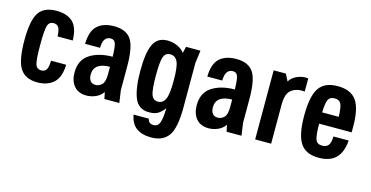

<svg xmlns="http://www.w3.org/2000/svg" viewBox="-75 -910 2817 1457"><g transform="rotate(15 1333.5 -181.5)"><path d="M167.1 -270.9Q167.1 -380.7 177.1 -418.6Q187.1 -456.4 223.6 -456.4Q251 -456.4 263.5 -436.8Q276 -417.1 278 -366.7H397.3Q395 -468.1 349.7 -510.4Q304.4 -552.7 221.9 -552.7Q122.6 -552.7 82.4 -490.6Q42.3 -428.4 42.3 -274.7Q42.3 -112.6 84.3 -51.3Q126.3 10 218.1 10Q299.6 10 346.9 -34.1Q394.3 -78.1 396.6 -176H278Q276.6 -124.4 264.3 -105Q252 -85.6 224.3 -85.6Q187.1 -85.6 177.1 -123.3Q167.1 -161 167.1 -270.9Z M494.3 -366.7H611.6Q613 -415.4 628.8 -435.9Q644.6 -456.4 671.7 -456.4Q701.9 -456.4 711 -428.9Q720.1 -401.4 721.6 -326Q614.3 -326 543.6 -280.6Q472.9 -235.3 472.9 -136Q472.9 -70 507 -30Q541.1 10 604.7 10Q637.7 10 672.6 -3.6Q707.4 -17.1 733.6 -51.6L744 0H861.3L847.3 -97.1V-286.3Q847.3 -436.6 807.9 -494.6Q768.6 -552.7 673.9 -552.7Q590.1 -552.7 543.2 -510.1Q496.3 -467.4 494.3 -366.7ZM721.9 -246.9V-187.6Q721.9 -127.7 700.1 -106.6Q678.3 -85.6 651.4 -85.6Q622.7 -85.6 609.1 -103.9Q595.4 -122.3 595.4 -152.3Q595.4 -200.1 628.1 -223.5Q660.7 -246.9 721.9 -246.9Z M1161.3 190.1Q1253.6 190.1 1296.9 129.2Q1340.3 68.3 1340.3 -93.6V-443L1353.3 -542.7H1240L1228.4 -492Q1207.3 -519.7 1171 -536.2Q1134.7 -552.7 1093 -552.7Q1015.6 -552.7 983.7 -487.2Q951.9 -421.7 951.9 -276.9Q951.9 -140 982.4 -65Q1013 10 1097.4 10Q1150.4 10 1178.8 -14.5Q1207.1 -39 1216.4 -54Q1214.6 26.6 1201.6 60.6Q1188.6 94.6 1154.6 94.6Q1135.1 94.6 1124.1 86Q1113.1 77.4 1108 56.9H988.6Q1000.3 125 1043.8 157.6Q1087.3 190.1 1161.3 190.1ZM1141 -457.1Q1178.9 -457.1 1197.5 -419.9Q1216.1 -382.6 1216.1 -271.9Q1216.1 -161.1 1197.5 -123.4Q1178.9 -85.6 1141 -85.6Q1103.3 -85.6 1089.3 -123.6Q1075.3 -161.7 1075.3 -275.3Q1075.3 -380.9 1088.4 -419Q1101.6 -457.1 1141 -457.1Z M1454.3 -366.7H1571.6Q1573 -415.4 1588.8 -435.9Q1604.6 -456.4 1631.7 -456.4Q1661.9 -456.4 1671 -428.9Q1680.1 -401.4 1681.6 -326Q1574.3 -326 1503.6 -280.6Q1432.9 -235.3 1432.9 -136Q1432.9 -70 1467 -30Q1501.1 10 1564.7 10Q1597.7 10 1632.6 -3.6Q1667.4 -17.1 1693.6 -51.6L1704 0H1821.3L1807.3 -97.1V-286.3Q1807.3 -436.6 1767.9 -494.6Q1728.6 -552.7 1633.9 -552.7Q1550.1 -552.7 1503.2 -510.1Q1456.3 -467.4 1454.3 -366.7ZM1681.9 -246.9V-187.6Q1681.9 -127.7 1660.1 -106.6Q1638.3 -85.6 1611.4 -85.6Q1582.7 -85.6 1569.1 -103.9Q1555.4 -122.3 1555.4 -152.3Q1555.4 -200.1 1588.1 -223.5Q1620.7 -246.9 1681.9 -246.9Z M1928.6 0H2054V-303.6Q2054 -389.1 2088.1 -419.2Q2122.1 -449.3 2173.7 -449.3Q2179.6 -449.3 2185.8 -449Q2192 -448.7 2197.9 -447.4V-551.4Q2157.9 -557.1 2115.6 -540.4Q2073.3 -523.7 2052 -488.4L2024.3 -542.7H1928.6Z M2622.1 -241.1V-286.1Q2622.1 -428.6 2577.6 -490.6Q2533 -552.7 2430.6 -552.7Q2328.1 -552.7 2284.6 -488.5Q2241.1 -424.3 2241.1 -272.3Q2241.1 -119.9 2284.6 -54.9Q2328.1 10 2428.4 10Q2517 10 2563 -35.8Q2609 -81.6 2616.3 -175.3H2497.1Q2495.4 -126.9 2480.2 -106.2Q2465 -85.6 2430.1 -85.6Q2392.3 -85.6 2379.6 -116.2Q2366.9 -146.9 2366.6 -241.1ZM2496.7 -329.6H2366.6Q2368.6 -404.7 2381.8 -430.9Q2395 -457.1 2431.3 -457.1Q2468.3 -457.1 2481.5 -430.9Q2494.7 -404.7 2496.7 -329.6Z"/></g></svg>

Font: Secuela Black
Style: Regular
Weight: 900
Designer: Fernando Haro
Foundry: deFharo
Version: Version 1.704